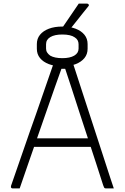

<svg xmlns="http://www.w3.org/2000/svg" viewBox="-20 -1043 690 1063"><path d="M325 -896Q368 -896 399 -884Q430 -872 447.5 -850.5Q465 -829 465 -799V-773Q465 -743 447.5 -721.5Q430 -700 399 -688Q368 -676 325 -676Q282 -676 250.5 -688Q219 -700 201.5 -721.5Q184 -743 184 -773V-799Q184 -829 201.5 -850.5Q219 -872 250.5 -884Q282 -896 325 -896ZM325 -852Q283 -852 259 -838Q235 -824 235 -798V-774Q235 -762 241 -752.5Q247 -743 258 -735Q270 -728 287 -724.5Q304 -721 325 -721Q367 -721 391 -735Q415 -749 415 -774V-798Q415 -810 410 -819.5Q405 -829 394 -836Q383 -844 365.5 -848Q348 -852 325 -852ZM416 -1023Q428 -1023 434.5 -1023Q441 -1023 447 -1023Q453 -1023 462 -1023Q468 -1023 471 -1018Q474 -1013 469 -1008Q451 -986 438 -969.5Q425 -953 413.5 -938.5Q402 -924 388 -906.5Q374 -889 353 -863Q351 -860 346.5 -857.5Q342 -855 336 -855Q329 -855 323.5 -855Q318 -855 312.5 -855Q307 -855 301 -855Q322 -885 340 -911.5Q358 -938 376.5 -965Q395 -992 416 -1023ZM147 -277H439Q447 -277 455 -277Q463 -277 470 -277L492 -287L498 -257L503 -230H158Q155 -230 152.5 -231.5Q150 -233 148.5 -235.5Q147 -238 147 -241ZM89 0Q79 0 69.5 0Q60 0 49 0Q46 0 43.5 -2Q41 -4 40.5 -7Q40 -10 41 -14Q58 -64 75.5 -113.5Q93 -163 110 -213Q127 -263 144.5 -312.5Q162 -362 179.5 -411.5Q197 -461 214 -511Q231 -561 248.5 -610.5Q266 -660 283 -710Q305 -710 329.5 -710Q354 -710 370 -710Q374 -710 376.5 -708.5Q379 -707 380 -704.5Q381 -702 382 -699Q408 -619 434 -539Q460 -459 486 -379.5Q512 -300 538 -220Q564 -140 590 -60Q595 -45 600 -30Q605 -15 610 0Q599 0 588 0Q577 0 566 0Q562 0 559.5 -1.5Q557 -3 555.5 -7Q554 -11 551 -18Q535 -68 513.5 -134.5Q492 -201 467.5 -275Q443 -349 419 -423Q395 -497 374 -562Q353 -627 337 -674L353 -662H308L324 -673Q307 -626 285.5 -565Q264 -504 239.5 -433.5Q215 -363 189 -288.5Q163 -214 137.5 -140.5Q112 -67 89 0Z"/></svg>

Font: Recursive Light
Style: Regular
Weight: 300
Version: Version 1.085